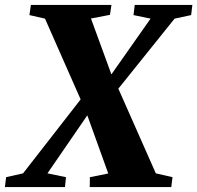

<svg xmlns="http://www.w3.org/2000/svg" viewBox="-49 -763 804 783"><path d="M-29 0 -24 -40.5 45 -56 286 -365.5 398.5 -450 565 -687 495.5 -701.5 500.5 -743H735.5L730.5 -701.5L663 -687L426.5 -392.5L313.5 -302L144.5 -56L220 -40.5L216 0ZM317 0 317.5 -40.5 392.5 -55.5 305.5 -297 281 -355 134.5 -687 71 -701.5 77 -743H405.5L399.5 -702.5L322 -687.5L407 -455L432.5 -404L586.5 -56L654.5 -40.5L649.5 0Z"/></svg>

Font: Merriweather 60pt Black
Style: Italic
Weight: 900
Italic angle: -7.8°
Version: Version 2.101